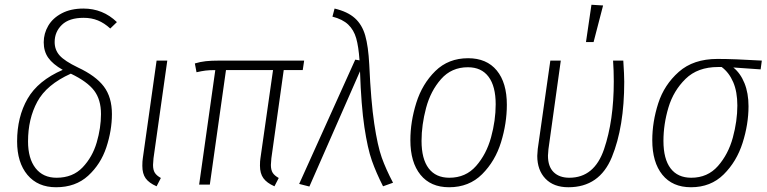

<svg xmlns="http://www.w3.org/2000/svg" viewBox="-20 -777 3229 808"><path d="M472 -684 444 -657Q419 -680 392 -691Q365 -702 332 -702Q271 -702 240.5 -672.5Q210 -643 210 -600Q210 -567 231 -543.5Q252 -520 308 -493Q383 -458 417 -413Q451 -368 451 -297Q451 -228 427.5 -157Q404 -86 351 -37.5Q298 11 216 11Q139 11 95.5 -41Q52 -93 52 -182Q52 -285 96 -361.5Q140 -438 244 -483Q202 -507 183 -534Q164 -561 164 -599Q164 -636 183 -668.5Q202 -701 240 -721Q278 -741 331 -741Q413 -741 472 -684ZM98 -182Q98 -110 129.5 -69.5Q161 -29 218 -29Q286 -29 327.5 -72.5Q369 -116 387 -177.5Q405 -239 405 -297Q405 -358 376 -396Q347 -434 278 -467Q176 -421 137 -349Q98 -277 98 -182Z M626 -111Q624 -89 624 -83Q624 -62 631.5 -50Q639 -38 657 -28L639 7Q607 -7 593 -26.5Q579 -46 579 -79Q579 -99 581 -111L639 -522H684Z M1122 -111Q1120 -89 1120 -83Q1120 -62 1127.5 -50Q1135 -38 1153 -28L1135 7Q1103 -7 1088.5 -27Q1074 -47 1074 -80Q1074 -100 1076 -111L1129 -482H931L863 0H818L886 -482Q861 -482 845 -480Q829 -478 807 -473L800 -510Q823 -517 846 -519.5Q869 -522 904 -522H1260L1254 -482H1174Z M1534 -505Q1541 -350 1555 -256.5Q1569 -163 1586.5 -114Q1604 -65 1634 -8L1592 7Q1563 -50 1545 -101Q1527 -152 1513.5 -242Q1500 -332 1495 -477L1282 8L1239 -3L1475 -526L1493 -523Q1489 -581 1479 -616Q1469 -651 1445.5 -673.5Q1422 -696 1379 -707L1388 -741Q1443 -728 1473.5 -700.5Q1504 -673 1517 -627.5Q1530 -582 1534 -505Z M1707 -187Q1707 -265 1732 -344.5Q1757 -424 1812 -478Q1867 -532 1950 -532Q2028 -532 2070.5 -480.5Q2113 -429 2113 -336Q2113 -258 2088.5 -178.5Q2064 -99 2009 -44Q1954 11 1870 11Q1792 11 1749.5 -41.5Q1707 -94 1707 -187ZM2066 -338Q2066 -414 2036 -454Q2006 -494 1949 -494Q1880 -494 1836 -444Q1792 -394 1773 -322.5Q1754 -251 1754 -184Q1754 -108 1784 -68.5Q1814 -29 1871 -29Q1940 -29 1983.5 -78.5Q2027 -128 2046.5 -199Q2066 -270 2066 -338Z M2607 -433Q2607 -243 2555 -116Q2503 11 2372 11Q2310 11 2275.5 -25Q2241 -61 2241 -121Q2241 -130 2243 -150L2296 -522H2340L2288 -149Q2286 -129 2286 -122Q2286 -76 2310 -52.5Q2334 -29 2376 -29Q2481 -29 2522 -149Q2563 -269 2563 -435Q2563 -480 2560 -522H2603Q2607 -462 2607 -433ZM2469 -757 2518 -754 2478 -600H2446Z M2725 -187Q2725 -264 2750 -342Q2775 -420 2836.5 -474.5Q2898 -529 2999 -529Q3069 -529 3186 -522L3181 -485L3066 -493Q3096 -469 3113 -427Q3130 -385 3130 -330Q3130 -254 3105 -175.5Q3080 -97 3025.5 -43Q2971 11 2888 11Q2810 11 2767.5 -41.5Q2725 -94 2725 -187ZM3083 -333Q3083 -391 3065.5 -431.5Q3048 -472 3017 -495H3002Q2916 -495 2865 -445Q2814 -395 2793 -324.5Q2772 -254 2772 -184Q2772 -108 2802 -68.5Q2832 -29 2889 -29Q2958 -29 3001.5 -78.5Q3045 -128 3064 -198Q3083 -268 3083 -333Z"/></svg>

Font: Fira Sans Condensed ExtraLight
Style: Italic
Weight: 275
Width: 3
Italic angle: -8°
Designer: Carrois Corporate & Edenspiekermann AG
Foundry: Carrois Corporate GbR & Edenspiekermann AG
Version: Version 4.203